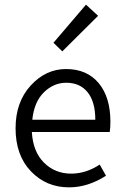

<svg xmlns="http://www.w3.org/2000/svg" viewBox="-20 -794 532 826"><path d="M402 -726 248 -573 210 -610 350 -774ZM455 -270Q455 -244 452 -226H117Q122 -141 169.5 -94Q217 -47 286 -47Q350 -47 409 -86L436 -38Q358 12 277 12Q179 12 113 -57Q47 -126 47 -242Q47 -355 112 -426Q177 -497 264 -497Q354 -497 404.5 -436.5Q455 -376 455 -270ZM119 -279H390Q390 -356 357 -397Q324 -438 265 -438Q211 -438 169 -397Q127 -356 119 -279Z"/></svg>

Font: Assistant
Style: Regular
Weight: 400
Designer: Hebrew By Ben Nathan, Latin by Paul Hunt
Version: Version 2.001;PS 002.001;hotconv 1.0.88;makeotf.lib2.5.64775